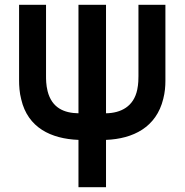

<svg xmlns="http://www.w3.org/2000/svg" viewBox="-20 -560 774 805"><path d="M424.5 225V26.5C538.5 22 635.5 -26.5 664.5 -145.5C671.5 -172.5 673.5 -198 673.5 -221.5V-540H560.5V-241C560.5 -231 560.5 -208 555.5 -184.5C541 -113.5 487 -86 424.5 -85V-540H309V-85C249 -86 197.5 -107 179.5 -178C173 -204 173 -228.5 173 -241V-540H60V-221.5C60 -202.5 61.5 -171 69 -143.5C96.5 -24.5 194 22 309 26.5V225Z"/></svg>

Font: Hauora
Style: Bold
Weight: 700
Designer: Wayne Shih
Foundry: WCYS
Version: Version 1.001;hotconv 1.0.109;makeotfexe 2.5.65596